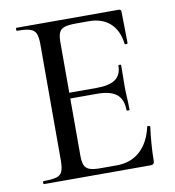

<svg xmlns="http://www.w3.org/2000/svg" viewBox="-73 -690 689 756"><g transform="rotate(-10 271.0 -312.5)"><path d="M469 0H43Q40 0 40 -6Q40 -12 43 -12Q77 -12 94.5 -17Q112 -22 118 -37Q124 -52 124 -81V-544Q124 -573 118 -587.5Q112 -602 94.5 -607.5Q77 -613 43 -613Q40 -613 40 -619Q40 -625 43 -625H451Q461 -625 461 -616L463 -490Q463 -487 457.5 -486.5Q452 -486 451 -489Q444 -544 412 -572.5Q380 -601 328 -601H277Q247 -601 231 -596Q215 -591 209 -577.5Q203 -564 203 -540V-85Q203 -61 208.5 -47.5Q214 -34 229 -28.5Q244 -23 271 -23H337Q394 -23 431 -56.5Q468 -90 482 -152Q482 -155 488 -154Q494 -153 494 -150Q490 -123 487 -85Q484 -47 484 -15Q484 0 469 0ZM413 -230Q413 -273 388.5 -293.5Q364 -314 310 -314H165V-337H313Q364 -337 388 -354.5Q412 -372 412 -409Q412 -411 417.5 -411Q423 -411 423 -409Q423 -378 422.5 -361Q422 -344 422 -325Q422 -302 423.5 -279Q425 -256 425 -230Q425 -228 419 -228Q413 -228 413 -230Z"/></g></svg>

Font: Cormorant Garamond Light Medium
Style: Regular
Weight: 500
Version: Version 4.001